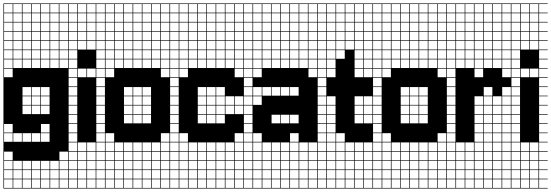

<svg xmlns="http://www.w3.org/2000/svg" viewBox="-20 -827 3201 1115"><path d="M325 -803.6V-753.6H375V-803.6ZM164.3 -700H214.3V-750H164.3ZM271.4 -700H321.4V-750H271.4ZM57.1 -700H107.1V-750H57.1ZM110.7 -700H160.7V-750H110.7ZM217.9 -700H267.9V-750H217.9ZM325 -700H375V-750H325ZM3.6 -700H53.6V-750H3.6ZM164.3 -646.4H214.3V-696.4H164.3ZM271.4 -646.4H321.4V-696.4H271.4ZM57.1 -646.4H107.1V-696.4H57.1ZM110.7 -646.4H160.7V-696.4H110.7ZM217.9 -646.4H267.9V-696.4H217.9ZM325 -646.4H375V-696.4H325ZM3.6 -646.4H53.6V-696.4H3.6ZM325 -592.9H375V-642.9H325ZM164.3 -592.9H214.3V-642.9H164.3ZM271.4 -592.9H321.4V-642.9H271.4ZM57.1 -592.9H107.1V-642.9H57.1ZM110.7 -592.9H160.7V-642.9H110.7ZM217.9 -592.9H267.9V-642.9H217.9ZM3.6 -592.9H53.6V-642.9H3.6ZM57.1 -539.3H107.1V-589.3H57.1ZM3.6 -539.3H53.6V-589.3H3.6ZM110.7 -539.3H160.7V-589.3H110.7ZM217.9 -539.3H267.9V-589.3H217.9ZM271.4 -539.3H321.4V-589.3H271.4ZM325 -539.3H375V-589.3H325ZM164.3 -539.3H214.3V-589.3H164.3ZM110.7 -485.7H160.7V-535.7H110.7ZM271.4 -485.7H321.4V-535.7H271.4ZM3.6 -485.7H53.6V-535.7H3.6ZM325 -485.7H375V-535.7H325ZM164.3 -485.7H214.3V-535.7H164.3ZM57.1 -485.7H107.1V-535.7H57.1ZM217.9 -485.7H267.9V-535.7H217.9ZM57.1 -432.1H107.1V-482.1H57.1ZM217.9 -432.1H267.9V-482.1H217.9ZM164.3 -432.1H214.3V-482.1H164.3ZM325 -432.1H375V-482.1H325ZM271.4 -432.1H321.4V-482.1H271.4ZM3.6 -432.1H53.6V-482.1H3.6ZM110.7 -432.1H160.7V-482.1H110.7ZM3.6 -378.6H53.6V-428.6H3.6ZM110.7 -271.4H160.7V-321.4H110.7ZM217.9 -271.4H267.9V-321.4H217.9ZM164.3 -271.4H214.3V-321.4H164.3ZM217.9 -217.9H267.9V-267.9H217.9ZM110.7 -217.9H160.7V-267.9H110.7ZM164.3 -217.9H214.3V-267.9H164.3ZM164.3 -164.3H214.3V-214.3H164.3ZM110.7 -164.3H160.7V-214.3H110.7ZM217.9 -164.3H267.9V-214.3H217.9ZM217.9 -57.1H267.9V-107.1H217.9ZM3.6 -57.1H53.6V-107.1H3.6ZM57.1 -3.6H107.1V-53.6H57.1ZM110.7 -3.6H160.7V-53.6H110.7ZM3.6 -3.6H53.6V-53.6H3.6ZM164.3 -3.6H214.3V-53.6H164.3ZM217.9 -3.6H267.9V-53.6H217.9ZM3.6 103.6H53.6V53.6H3.6ZM325 103.6H375V53.6H325ZM217.9 210.7H267.9V160.7H217.9ZM3.6 210.7H53.6V160.7H3.6ZM57.1 210.7H107.1V160.7H57.1ZM325 210.7H375V160.7H325ZM110.7 210.7H160.7V160.7H110.7ZM271.4 210.7H321.4V160.7H271.4ZM164.3 210.7H214.3V160.7H164.3ZM3.6 264.3H53.6V214.3H3.6ZM325 264.3H375V214.3H325ZM110.7 264.3H160.7V214.3H110.7ZM271.4 264.3H321.4V214.3H271.4ZM164.3 264.3H214.3V214.3H164.3ZM217.9 264.3H267.9V214.3H217.9ZM57.1 264.3H107.1V214.3H57.1ZM271.4 -803.6V-753.6H321.4V-803.6ZM217.9 -803.6V-753.6H267.9V-803.6ZM164.3 -803.6V-753.6H214.3V-803.6ZM110.7 -803.6V-753.6H160.7V-803.6ZM57.1 -803.6V-753.6H107.1V-803.6ZM3.6 -803.6V-753.6H53.6V-803.6ZM0 107.1V-807.1H428.6V-803.6H378.6V-753.6H428.6V-750H378.6V-700H428.6V-696.4H378.6V-646.4H428.6V-642.9H378.6V-592.9H428.6V-589.3H378.6V-539.3H428.6V-535.7H378.6V-485.7H428.6V-482.1H378.6V-432.1H428.6V-428.6H378.6V-378.6H428.6V-375H378.6V-325H428.6V-321.4H378.6V-271.4H428.6V-267.9H378.6V-217.9H428.6V-214.3H378.6V-164.3H428.6V-160.7H378.6V-110.7H428.6V-107.1H378.6V-57.1H428.6V-53.6H378.6V-3.6H428.6V0H378.6V50H428.6V53.6H378.6V103.6H428.6V107.1H378.6V157.1H428.6V160.7H378.6V210.7H428.6V214.3H378.6V264.3H428.6V267.9H0V107.1H3.6V157.1H53.6V107.1H57.1V157.1H107.1V107.1H110.7V157.1H160.7V107.1ZM214.3 157.1V107.1H164.3V157.1ZM267.9 157.1V107.1H217.9V157.1ZM321.4 157.1V107.1H271.4V157.1ZM375 157.1V107.1H325V157.1Z M485.7 -803.6V-753.6H535.7V-803.6ZM432.1 -700H482.1V-750H432.1ZM485.7 -700H535.7V-750H485.7ZM432.1 -646.4H482.1V-696.4H432.1ZM485.7 -646.4H535.7V-696.4H485.7ZM432.1 -592.9H482.1V-642.9H432.1ZM485.7 -592.9H535.7V-642.9H485.7ZM432.1 -539.3H482.1V-589.3H432.1ZM485.7 -539.3H535.7V-589.3H485.7ZM432.1 -378.6H482.1V-428.6H432.1ZM485.7 -378.6H535.7V-428.6H485.7ZM432.1 50H482.1V0H432.1ZM485.7 50H535.7V0H485.7ZM432.1 103.6H482.1V53.6H432.1ZM485.7 103.6H535.7V53.6H485.7ZM432.1 157.1H482.1V107.1H432.1ZM485.7 157.1H535.7V107.1H485.7ZM432.1 210.7H482.1V160.7H432.1ZM485.7 210.7H535.7V160.7H485.7ZM432.1 264.3H482.1V214.3H432.1ZM485.7 264.3H535.7V214.3H485.7ZM432.1 -803.6V-753.6H482.1V-803.6ZM589.3 -803.6H539.3V-753.6H589.3V-750H539.3V-700H589.3V-696.4H539.3V-646.4H589.3V-642.9H539.3V-592.9H589.3V-589.3H539.3V-539.3H589.3V-535.7H539.3V-485.7H589.3V-482.1H539.3V-432.1H589.3V-428.6H539.3V-378.6H589.3V-375H539.3V-325H589.3V-321.4H539.3V-271.4H589.3V-267.9H539.3V-217.9H589.3V-214.3H539.3V-164.3H589.3V-160.7H539.3V-110.7H589.3V-107.1H539.3V-57.1H589.3V-53.6H539.3V-3.6H589.3V0H539.3V50H589.3V53.6H539.3V103.6H589.3V107.1H539.3V157.1H589.3V160.7H539.3V210.7H589.3V214.3H539.3V264.3H589.3V267.9H428.6V-807.1H589.3Z M914.3 -803.6V-753.6H964.3V-803.6ZM700 -700H750V-750H700ZM646.4 -700H696.4V-750H646.4ZM914.3 -700H964.3V-750H914.3ZM753.6 -700H803.6V-750H753.6ZM860.7 -700H910.7V-750H860.7ZM807.1 -700H857.1V-750H807.1ZM592.9 -700H642.9V-750H592.9ZM700 -646.4H750V-696.4H700ZM646.4 -646.4H696.4V-696.4H646.4ZM914.3 -646.4H964.3V-696.4H914.3ZM753.6 -646.4H803.6V-696.4H753.6ZM860.7 -646.4H910.7V-696.4H860.7ZM807.1 -646.4H857.1V-696.4H807.1ZM592.9 -646.4H642.9V-696.4H592.9ZM700 -592.9H750V-642.9H700ZM914.3 -592.9H964.3V-642.9H914.3ZM646.4 -592.9H696.4V-642.9H646.4ZM753.6 -592.9H803.6V-642.9H753.6ZM860.7 -592.9H910.7V-642.9H860.7ZM807.1 -592.9H857.1V-642.9H807.1ZM592.9 -592.9H642.9V-642.9H592.9ZM592.9 -539.3H642.9V-589.3H592.9ZM700 -539.3H750V-589.3H700ZM914.3 -539.3H964.3V-589.3H914.3ZM860.7 -539.3H910.7V-589.3H860.7ZM807.1 -539.3H857.1V-589.3H807.1ZM646.4 -539.3H696.4V-589.3H646.4ZM753.6 -539.3H803.6V-589.3H753.6ZM592.9 -485.7H642.9V-535.7H592.9ZM700 -485.7H750V-535.7H700ZM753.6 -485.7H803.6V-535.7H753.6ZM860.7 -485.7H910.7V-535.7H860.7ZM807.1 -485.7H857.1V-535.7H807.1ZM646.4 -485.7H696.4V-535.7H646.4ZM914.3 -485.7H964.3V-535.7H914.3ZM914.3 -432.1H964.3V-482.1H914.3ZM646.4 -432.1H696.4V-482.1H646.4ZM807.1 -432.1H857.1V-482.1H807.1ZM860.7 -432.1H910.7V-482.1H860.7ZM753.6 -432.1H803.6V-482.1H753.6ZM592.9 -432.1H642.9V-482.1H592.9ZM700 -432.1H750V-482.1H700ZM914.3 -378.6H964.3V-428.6H914.3ZM592.9 -378.6H642.9V-428.6H592.9ZM700 -271.4H750V-321.4H700ZM807.1 -271.4H857.1V-321.4H807.1ZM753.6 -271.4H803.6V-321.4H753.6ZM700 -217.9H750V-267.9H700ZM807.1 -217.9H857.1V-267.9H807.1ZM753.6 -217.9H803.6V-267.9H753.6ZM753.6 -164.3H803.6V-214.3H753.6ZM807.1 -164.3H857.1V-214.3H807.1ZM700 -164.3H750V-214.3H700ZM753.6 -110.7H803.6V-160.7H753.6ZM807.1 -110.7H857.1V-160.7H807.1ZM700 -110.7H750V-160.7H700ZM592.9 -3.6H642.9V-53.6H592.9ZM914.3 -3.6H964.3V-53.6H914.3ZM592.9 50H642.9V0H592.9ZM700 50H750V0H700ZM753.6 50H803.6V0H753.6ZM914.3 50H964.3V0H914.3ZM860.7 50H910.7V0H860.7ZM646.4 50H696.4V0H646.4ZM807.1 50H857.1V0H807.1ZM860.7 103.6H910.7V53.6H860.7ZM700 103.6H750V53.6H700ZM646.4 103.6H696.4V53.6H646.4ZM914.3 103.6H964.3V53.6H914.3ZM753.6 103.6H803.6V53.6H753.6ZM592.9 103.6H642.9V53.6H592.9ZM807.1 103.6H857.1V53.6H807.1ZM807.1 210.7H857.1V160.7H807.1ZM860.7 210.7H910.7V160.7H860.7ZM700 210.7H750V160.7H700ZM646.4 210.7H696.4V160.7H646.4ZM914.3 210.7H964.3V160.7H914.3ZM753.6 210.7H803.6V160.7H753.6ZM592.9 210.7H642.9V160.7H592.9ZM646.4 264.3H696.4V214.3H646.4ZM807.1 264.3H857.1V214.3H807.1ZM860.7 264.3H910.7V214.3H860.7ZM700 264.3H750V214.3H700ZM753.6 264.3H803.6V214.3H753.6ZM592.9 264.3H642.9V214.3H592.9ZM914.3 264.3H964.3V214.3H914.3ZM860.7 -803.6V-753.6H910.7V-803.6ZM807.1 -803.6V-753.6H857.1V-803.6ZM753.6 -803.6V-753.6H803.6V-803.6ZM700 -803.6V-753.6H750V-803.6ZM646.4 -803.6V-753.6H696.4V-803.6ZM592.9 -803.6V-753.6H642.9V-803.6ZM589.3 267.9V-807.1H1017.9V-803.6H967.9V-753.6H1017.9V-750H967.9V-700H1017.9V-696.4H967.9V-646.4H1017.9V-642.9H967.9V-592.9H1017.9V-589.3H967.9V-539.3H1017.9V-535.7H967.9V-485.7H1017.9V-482.1H967.9V-432.1H1017.9V-428.6H967.9V-378.6H1017.9V-375H967.9V-325H1017.9V-321.4H967.9V-271.4H1017.9V-267.9H967.9V-217.9H1017.9V-214.3H967.9V-164.3H1017.9V-160.7H967.9V-110.7H1017.9V-107.1H967.9V-57.1H1017.9V-53.6H967.9V-3.6H1017.9V0H967.9V50H1017.9V53.6H967.9V103.6H1017.9V107.1H967.9V157.1H1017.9V160.7H967.9V210.7H1017.9V214.3H967.9V264.3H1017.9V267.9ZM642.9 157.1V107.1H592.9V157.1ZM696.4 157.1V107.1H646.4V157.1ZM750 157.1V107.1H700V157.1ZM803.6 157.1V107.1H753.6V157.1ZM857.1 157.1V107.1H807.1V157.1ZM910.7 157.1V107.1H860.7V157.1ZM964.3 157.1V107.1H914.3V157.1Z M1342.9 -803.6V-753.6H1392.9V-803.6ZM1021.4 -700H1071.4V-750H1021.4ZM1342.9 -700H1392.9V-750H1342.9ZM1289.3 -700H1339.3V-750H1289.3ZM1235.7 -700H1285.7V-750H1235.7ZM1182.1 -700H1232.1V-750H1182.1ZM1075 -700H1125V-750H1075ZM1128.6 -700H1178.6V-750H1128.6ZM1021.4 -646.4H1071.4V-696.4H1021.4ZM1075 -646.4H1125V-696.4H1075ZM1342.9 -646.4H1392.9V-696.4H1342.9ZM1289.3 -646.4H1339.3V-696.4H1289.3ZM1235.7 -646.4H1285.7V-696.4H1235.7ZM1128.6 -646.4H1178.6V-696.4H1128.6ZM1182.1 -646.4H1232.1V-696.4H1182.1ZM1021.4 -592.9H1071.4V-642.9H1021.4ZM1075 -592.9H1125V-642.9H1075ZM1342.9 -592.9H1392.9V-642.9H1342.9ZM1128.6 -592.9H1178.6V-642.9H1128.6ZM1289.3 -592.9H1339.3V-642.9H1289.3ZM1235.7 -592.9H1285.7V-642.9H1235.7ZM1182.1 -592.9H1232.1V-642.9H1182.1ZM1235.7 -539.3H1285.7V-589.3H1235.7ZM1289.3 -539.3H1339.3V-589.3H1289.3ZM1182.1 -539.3H1232.1V-589.3H1182.1ZM1342.9 -539.3H1392.9V-589.3H1342.9ZM1021.4 -539.3H1071.4V-589.3H1021.4ZM1128.6 -539.3H1178.6V-589.3H1128.6ZM1075 -539.3H1125V-589.3H1075ZM1289.3 -485.7H1339.3V-535.7H1289.3ZM1342.9 -485.7H1392.9V-535.7H1342.9ZM1235.7 -485.7H1285.7V-535.7H1235.7ZM1021.4 -485.7H1071.4V-535.7H1021.4ZM1182.1 -485.7H1232.1V-535.7H1182.1ZM1075 -485.7H1125V-535.7H1075ZM1128.6 -485.7H1178.6V-535.7H1128.6ZM1342.9 -432.1H1392.9V-482.1H1342.9ZM1021.4 -432.1H1071.4V-482.1H1021.4ZM1289.3 -432.1H1339.3V-482.1H1289.3ZM1075 -432.1H1125V-482.1H1075ZM1235.7 -432.1H1285.7V-482.1H1235.7ZM1128.6 -432.1H1178.6V-482.1H1128.6ZM1182.1 -432.1H1232.1V-482.1H1182.1ZM1342.9 -378.6H1392.9V-428.6H1342.9ZM1021.4 -378.6H1071.4V-428.6H1021.4ZM1182.1 -271.4H1232.1V-321.4H1182.1ZM1235.7 -271.4H1285.7V-321.4H1235.7ZM1128.6 -271.4H1178.6V-321.4H1128.6ZM1235.7 -217.9H1285.7V-267.9H1235.7ZM1289.3 -217.9H1339.3V-267.9H1289.3ZM1128.6 -217.9H1178.6V-267.9H1128.6ZM1342.9 -217.9H1392.9V-267.9H1342.9ZM1182.1 -217.9H1232.1V-267.9H1182.1ZM1289.3 -164.3H1339.3V-214.3H1289.3ZM1342.9 -164.3H1392.9V-214.3H1342.9ZM1128.6 -164.3H1178.6V-214.3H1128.6ZM1182.1 -164.3H1232.1V-214.3H1182.1ZM1235.7 -164.3H1285.7V-214.3H1235.7ZM1235.7 -110.7H1285.7V-160.7H1235.7ZM1128.6 -110.7H1178.6V-160.7H1128.6ZM1182.1 -110.7H1232.1V-160.7H1182.1ZM1021.4 -3.6H1071.4V-53.6H1021.4ZM1342.9 -3.6H1392.9V-53.6H1342.9ZM1128.6 50H1178.6V0H1128.6ZM1289.3 50H1339.3V0H1289.3ZM1075 50H1125V0H1075ZM1182.1 50H1232.1V0H1182.1ZM1342.9 50H1392.9V0H1342.9ZM1021.4 50H1071.4V0H1021.4ZM1235.7 50H1285.7V0H1235.7ZM1342.9 103.6H1392.9V53.6H1342.9ZM1075 103.6H1125V53.6H1075ZM1128.6 103.6H1178.6V53.6H1128.6ZM1182.1 103.6H1232.1V53.6H1182.1ZM1235.7 103.6H1285.7V53.6H1235.7ZM1021.4 103.6H1071.4V53.6H1021.4ZM1289.3 103.6H1339.3V53.6H1289.3ZM1075 157.1H1125V107.1H1075ZM1128.6 157.1H1178.6V107.1H1128.6ZM1182.1 157.1H1232.1V107.1H1182.1ZM1235.7 157.1H1285.7V107.1H1235.7ZM1289.3 157.1H1339.3V107.1H1289.3ZM1021.4 157.1H1071.4V107.1H1021.4ZM1342.9 157.1H1392.9V107.1H1342.9ZM1075 210.7H1125V160.7H1075ZM1128.6 210.7H1178.6V160.7H1128.6ZM1182.1 210.7H1232.1V160.7H1182.1ZM1289.3 210.7H1339.3V160.7H1289.3ZM1021.4 210.7H1071.4V160.7H1021.4ZM1342.9 210.7H1392.9V160.7H1342.9ZM1235.7 210.7H1285.7V160.7H1235.7ZM1075 264.3H1125V214.3H1075ZM1128.6 264.3H1178.6V214.3H1128.6ZM1182.1 264.3H1232.1V214.3H1182.1ZM1235.7 264.3H1285.7V214.3H1235.7ZM1289.3 264.3H1339.3V214.3H1289.3ZM1342.9 264.3H1392.9V214.3H1342.9ZM1021.4 264.3H1071.4V214.3H1021.4ZM1289.3 -803.6V-753.6H1339.3V-803.6ZM1235.7 -803.6V-753.6H1285.7V-803.6ZM1182.1 -803.6V-753.6H1232.1V-803.6ZM1128.6 -803.6V-753.6H1178.6V-803.6ZM1075 -803.6V-753.6H1125V-803.6ZM1021.4 -803.6V-753.6H1071.4V-803.6ZM1446.4 -803.6H1396.4V-753.6H1446.4V-750H1396.4V-700H1446.4V-696.4H1396.4V-646.4H1446.4V-642.9H1396.4V-592.9H1446.4V-589.3H1396.4V-539.3H1446.4V-535.7H1396.4V-485.7H1446.4V-482.1H1396.4V-432.1H1446.4V-428.6H1396.4V-378.6H1446.4V-375H1396.4V-325H1446.4V-321.4H1396.4V-271.4H1446.4V-267.9H1396.4V-217.9H1446.4V-214.3H1396.4V-164.3H1446.4V-160.7H1396.4V-110.7H1446.4V-107.1H1396.4V-57.1H1446.4V-53.6H1396.4V-3.6H1446.4V0H1396.4V50H1446.4V53.6H1396.4V103.6H1446.4V107.1H1396.4V157.1H1446.4V160.7H1396.4V210.7H1446.4V214.3H1396.4V264.3H1446.4V267.9H1017.9V-807.1H1446.4Z M1771.4 -803.6V-753.6H1821.4V-803.6ZM1771.4 -700H1821.4V-750H1771.4ZM1717.9 -700H1767.9V-750H1717.9ZM1664.3 -700H1714.3V-750H1664.3ZM1610.7 -700H1660.7V-750H1610.7ZM1557.1 -700H1607.1V-750H1557.1ZM1503.6 -700H1553.6V-750H1503.6ZM1450 -700H1500V-750H1450ZM1771.4 -646.4H1821.4V-696.4H1771.4ZM1717.9 -646.4H1767.9V-696.4H1717.9ZM1664.3 -646.4H1714.3V-696.4H1664.3ZM1610.7 -646.4H1660.7V-696.4H1610.7ZM1557.1 -646.4H1607.1V-696.4H1557.1ZM1503.6 -646.4H1553.6V-696.4H1503.6ZM1450 -646.4H1500V-696.4H1450ZM1450 -592.9H1500V-642.9H1450ZM1771.4 -592.9H1821.4V-642.9H1771.4ZM1717.9 -592.9H1767.9V-642.9H1717.9ZM1664.3 -592.9H1714.3V-642.9H1664.3ZM1610.7 -592.9H1660.7V-642.9H1610.7ZM1557.1 -592.9H1607.1V-642.9H1557.1ZM1503.6 -592.9H1553.6V-642.9H1503.6ZM1610.7 -539.3H1660.7V-589.3H1610.7ZM1450 -539.3H1500V-589.3H1450ZM1771.4 -539.3H1821.4V-589.3H1771.4ZM1717.9 -539.3H1767.9V-589.3H1717.9ZM1664.3 -539.3H1714.3V-589.3H1664.3ZM1503.6 -539.3H1553.6V-589.3H1503.6ZM1557.1 -539.3H1607.1V-589.3H1557.1ZM1450 -485.7H1500V-535.7H1450ZM1503.6 -485.7H1553.6V-535.7H1503.6ZM1771.4 -485.7H1821.4V-535.7H1771.4ZM1717.9 -485.7H1767.9V-535.7H1717.9ZM1664.3 -485.7H1714.3V-535.7H1664.3ZM1610.7 -485.7H1660.7V-535.7H1610.7ZM1557.1 -485.7H1607.1V-535.7H1557.1ZM1450 -432.1H1500V-482.1H1450ZM1503.6 -432.1H1553.6V-482.1H1503.6ZM1771.4 -432.1H1821.4V-482.1H1771.4ZM1557.1 -432.1H1607.1V-482.1H1557.1ZM1717.9 -432.1H1767.9V-482.1H1717.9ZM1664.3 -432.1H1714.3V-482.1H1664.3ZM1610.7 -432.1H1660.7V-482.1H1610.7ZM1771.4 -378.6H1821.4V-428.6H1771.4ZM1450 -378.6H1500V-428.6H1450ZM1503.6 -271.4H1553.6V-321.4H1503.6ZM1664.3 -271.4H1714.3V-321.4H1664.3ZM1610.7 -271.4H1660.7V-321.4H1610.7ZM1450 -271.4H1500V-321.4H1450ZM1557.1 -271.4H1607.1V-321.4H1557.1ZM1450 -217.9H1500V-267.9H1450ZM1557.1 -110.7H1607.1V-160.7H1557.1ZM1664.3 -110.7H1714.3V-160.7H1664.3ZM1610.7 -110.7H1660.7V-160.7H1610.7ZM1664.3 -3.6H1714.3V-53.6H1664.3ZM1450 -3.6H1500V-53.6H1450ZM1450 50H1500V0H1450ZM1771.4 50H1821.4V0H1771.4ZM1610.7 50H1660.7V0H1610.7ZM1664.3 50H1714.3V0H1664.3ZM1503.6 50H1553.6V0H1503.6ZM1717.9 50H1767.9V0H1717.9ZM1557.1 50H1607.1V0H1557.1ZM1610.7 103.6H1660.7V53.6H1610.7ZM1717.9 103.6H1767.9V53.6H1717.9ZM1557.1 103.6H1607.1V53.6H1557.1ZM1503.6 103.6H1553.6V53.6H1503.6ZM1664.3 103.6H1714.3V53.6H1664.3ZM1771.4 103.6H1821.4V53.6H1771.4ZM1450 103.6H1500V53.6H1450ZM1717.9 157.1H1767.9V107.1H1717.9ZM1503.6 157.1H1553.6V107.1H1503.6ZM1771.4 157.1H1821.4V107.1H1771.4ZM1557.1 157.1H1607.1V107.1H1557.1ZM1664.3 157.1H1714.3V107.1H1664.3ZM1610.7 157.1H1660.7V107.1H1610.7ZM1450 157.1H1500V107.1H1450ZM1717.9 210.7H1767.9V160.7H1717.9ZM1771.4 210.7H1821.4V160.7H1771.4ZM1450 210.7H1500V160.7H1450ZM1664.3 210.7H1714.3V160.7H1664.3ZM1610.7 210.7H1660.7V160.7H1610.7ZM1503.6 210.7H1553.6V160.7H1503.6ZM1557.1 210.7H1607.1V160.7H1557.1ZM1771.4 264.3H1821.4V214.3H1771.4ZM1717.9 264.3H1767.9V214.3H1717.9ZM1557.1 264.3H1607.1V214.3H1557.1ZM1450 264.3H1500V214.3H1450ZM1503.6 264.3H1553.6V214.3H1503.6ZM1664.3 264.3H1714.3V214.3H1664.3ZM1610.7 264.3H1660.7V214.3H1610.7ZM1717.9 -803.6V-753.6H1767.9V-803.6ZM1664.3 -803.6V-753.6H1714.3V-803.6ZM1610.7 -803.6V-753.6H1660.7V-803.6ZM1557.1 -803.6V-753.6H1607.1V-803.6ZM1503.6 -803.6V-753.6H1553.6V-803.6ZM1450 -803.6V-753.6H1500V-803.6ZM1875 -803.6H1825V-753.6H1875V-750H1825V-700H1875V-696.4H1825V-646.4H1875V-642.9H1825V-592.9H1875V-589.3H1825V-539.3H1875V-535.7H1825V-485.7H1875V-482.1H1825V-432.1H1875V-428.6H1825V-378.6H1875V-375H1825V-325H1875V-321.4H1825V-271.4H1875V-267.9H1825V-217.9H1875V-214.3H1825V-164.3H1875V-160.7H1825V-110.7H1875V-107.1H1825V-57.1H1875V-53.6H1825V-3.6H1875V0H1825V50H1875V53.6H1825V103.6H1875V107.1H1825V157.1H1875V160.7H1825V210.7H1875V214.3H1825V264.3H1875V267.9H1446.4V-807.1H1875Z M2092.9 -803.6V-753.6H2142.9V-803.6ZM2092.9 -700H2142.9V-750H2092.9ZM2039.3 -700H2089.3V-750H2039.3ZM1985.7 -700H2035.7V-750H1985.7ZM1932.1 -700H1982.1V-750H1932.1ZM1878.6 -700H1928.6V-750H1878.6ZM2092.9 -646.4H2142.9V-696.4H2092.9ZM2039.3 -646.4H2089.3V-696.4H2039.3ZM1985.7 -646.4H2035.7V-696.4H1985.7ZM1932.1 -646.4H1982.1V-696.4H1932.1ZM1878.6 -646.4H1928.6V-696.4H1878.6ZM2092.9 -592.9H2142.9V-642.9H2092.9ZM2039.3 -592.9H2089.3V-642.9H2039.3ZM1985.7 -592.9H2035.7V-642.9H1985.7ZM1932.1 -592.9H1982.1V-642.9H1932.1ZM1878.6 -592.9H1928.6V-642.9H1878.6ZM2092.9 -539.3H2142.9V-589.3H2092.9ZM2039.3 -539.3H2089.3V-589.3H2039.3ZM1985.7 -539.3H2035.7V-589.3H1985.7ZM1932.1 -539.3H1982.1V-589.3H1932.1ZM1878.6 -539.3H1928.6V-589.3H1878.6ZM2039.3 -485.7H2089.3V-535.7H2039.3ZM2092.9 -485.7H2142.9V-535.7H2092.9ZM1932.1 -485.7H1982.1V-535.7H1932.1ZM1878.6 -485.7H1928.6V-535.7H1878.6ZM2092.9 -432.1H2142.9V-482.1H2092.9ZM2039.3 -432.1H2089.3V-482.1H2039.3ZM1878.6 -432.1H1928.6V-482.1H1878.6ZM2092.9 -378.6H2142.9V-428.6H2092.9ZM2039.3 -378.6H2089.3V-428.6H2039.3ZM1878.6 -378.6H1928.6V-428.6H1878.6ZM2039.3 -217.9H2089.3V-267.9H2039.3ZM2092.9 -217.9H2142.9V-267.9H2092.9ZM1878.6 -217.9H1928.6V-267.9H1878.6ZM2039.3 -164.3H2089.3V-214.3H2039.3ZM1878.6 -164.3H1928.6V-214.3H1878.6ZM2092.9 -164.3H2142.9V-214.3H2092.9ZM1878.6 -110.7H1928.6V-160.7H1878.6ZM2039.3 -110.7H2089.3V-160.7H2039.3ZM2092.9 -110.7H2142.9V-160.7H2092.9ZM1878.6 -57.1H1928.6V-107.1H1878.6ZM1932.1 -3.6H1982.1V-53.6H1932.1ZM1878.6 -3.6H1928.6V-53.6H1878.6ZM2039.3 50H2089.3V0H2039.3ZM1932.1 50H1982.1V0H1932.1ZM2092.9 50H2142.9V0H2092.9ZM1878.6 50H1928.6V0H1878.6ZM1985.7 50H2035.7V0H1985.7ZM2039.3 103.6H2089.3V53.6H2039.3ZM1878.6 103.6H1928.6V53.6H1878.6ZM1985.7 103.6H2035.7V53.6H1985.7ZM2092.9 103.6H2142.9V53.6H2092.9ZM1932.1 103.6H1982.1V53.6H1932.1ZM1878.6 157.1H1928.6V107.1H1878.6ZM2092.9 157.1H2142.9V107.1H2092.9ZM1932.1 157.1H1982.1V107.1H1932.1ZM2039.3 157.1H2089.3V107.1H2039.3ZM1985.7 157.1H2035.7V107.1H1985.7ZM1878.6 210.7H1928.6V160.7H1878.6ZM1932.1 210.7H1982.1V160.7H1932.1ZM2092.9 210.7H2142.9V160.7H2092.9ZM2039.3 210.7H2089.3V160.7H2039.3ZM1985.7 210.7H2035.7V160.7H1985.7ZM1878.6 264.3H1928.6V214.3H1878.6ZM1932.1 264.3H1982.1V214.3H1932.1ZM2039.3 264.3H2089.3V214.3H2039.3ZM2092.9 264.3H2142.9V214.3H2092.9ZM1985.7 264.3H2035.7V214.3H1985.7ZM2039.3 -803.6V-753.6H2089.3V-803.6ZM1985.7 -803.6V-753.6H2035.7V-803.6ZM1932.1 -803.6V-753.6H1982.1V-803.6ZM1878.6 -803.6V-753.6H1928.6V-803.6ZM2196.4 -803.6H2146.4V-753.6H2196.4V-750H2146.4V-700H2196.4V-696.4H2146.4V-646.4H2196.4V-642.9H2146.4V-592.9H2196.4V-589.3H2146.4V-539.3H2196.4V-535.7H2146.4V-485.7H2196.4V-482.1H2146.4V-432.1H2196.4V-428.6H2146.4V-378.6H2196.4V-375H2146.4V-325H2196.4V-321.4H2146.4V-271.4H2196.4V-267.9H2146.4V-217.9H2196.4V-214.3H2146.4V-164.3H2196.4V-160.7H2146.4V-110.7H2196.4V-107.1H2146.4V-57.1H2196.4V-53.6H2146.4V-3.6H2196.4V0H2146.4V50H2196.4V53.6H2146.4V103.6H2196.4V107.1H2146.4V157.1H2196.4V160.7H2146.4V210.7H2196.4V214.3H2146.4V264.3H2196.4V267.9H1875V-807.1H2196.4Z M2521.4 -803.6V-753.6H2571.4V-803.6ZM2307.1 -700H2357.1V-750H2307.1ZM2253.6 -700H2303.6V-750H2253.6ZM2521.4 -700H2571.4V-750H2521.4ZM2360.7 -700H2410.7V-750H2360.7ZM2467.9 -700H2517.9V-750H2467.9ZM2414.3 -700H2464.3V-750H2414.3ZM2200 -700H2250V-750H2200ZM2307.1 -646.4H2357.1V-696.4H2307.1ZM2253.6 -646.4H2303.6V-696.4H2253.6ZM2521.4 -646.4H2571.4V-696.4H2521.4ZM2360.7 -646.4H2410.7V-696.4H2360.7ZM2467.9 -646.4H2517.9V-696.4H2467.9ZM2414.3 -646.4H2464.3V-696.4H2414.3ZM2200 -646.4H2250V-696.4H2200ZM2307.1 -592.9H2357.1V-642.9H2307.1ZM2521.4 -592.9H2571.4V-642.9H2521.4ZM2253.6 -592.9H2303.6V-642.9H2253.6ZM2360.7 -592.9H2410.7V-642.9H2360.7ZM2467.9 -592.9H2517.9V-642.9H2467.9ZM2414.3 -592.9H2464.3V-642.9H2414.3ZM2200 -592.9H2250V-642.9H2200ZM2200 -539.3H2250V-589.3H2200ZM2307.1 -539.3H2357.1V-589.3H2307.1ZM2521.4 -539.3H2571.4V-589.3H2521.4ZM2467.9 -539.3H2517.9V-589.3H2467.9ZM2414.3 -539.3H2464.3V-589.3H2414.3ZM2253.6 -539.3H2303.6V-589.3H2253.6ZM2360.7 -539.3H2410.7V-589.3H2360.7ZM2200 -485.7H2250V-535.7H2200ZM2307.1 -485.7H2357.1V-535.7H2307.1ZM2360.7 -485.7H2410.7V-535.7H2360.7ZM2467.9 -485.7H2517.9V-535.7H2467.9ZM2414.3 -485.7H2464.3V-535.7H2414.3ZM2253.6 -485.7H2303.6V-535.7H2253.6ZM2521.4 -485.7H2571.4V-535.7H2521.4ZM2521.4 -432.1H2571.4V-482.1H2521.4ZM2253.6 -432.1H2303.6V-482.1H2253.6ZM2414.3 -432.1H2464.3V-482.1H2414.3ZM2467.9 -432.1H2517.9V-482.1H2467.9ZM2360.7 -432.1H2410.7V-482.1H2360.7ZM2200 -432.1H2250V-482.1H2200ZM2307.1 -432.1H2357.1V-482.1H2307.1ZM2521.4 -378.6H2571.4V-428.6H2521.4ZM2200 -378.6H2250V-428.6H2200ZM2307.1 -271.4H2357.1V-321.4H2307.1ZM2414.3 -271.4H2464.3V-321.4H2414.3ZM2360.7 -271.4H2410.7V-321.4H2360.7ZM2307.1 -217.9H2357.1V-267.9H2307.1ZM2414.3 -217.9H2464.3V-267.9H2414.3ZM2360.7 -217.9H2410.7V-267.9H2360.7ZM2360.7 -164.3H2410.7V-214.3H2360.7ZM2414.3 -164.3H2464.3V-214.3H2414.3ZM2307.1 -164.3H2357.1V-214.3H2307.1ZM2360.7 -110.7H2410.7V-160.7H2360.7ZM2414.3 -110.7H2464.3V-160.7H2414.3ZM2307.1 -110.7H2357.1V-160.7H2307.1ZM2200 -3.6H2250V-53.6H2200ZM2521.4 -3.6H2571.4V-53.6H2521.4ZM2200 50H2250V0H2200ZM2307.1 50H2357.1V0H2307.1ZM2360.7 50H2410.7V0H2360.7ZM2521.4 50H2571.4V0H2521.4ZM2467.9 50H2517.9V0H2467.9ZM2253.6 50H2303.6V0H2253.6ZM2414.3 50H2464.3V0H2414.3ZM2467.9 103.6H2517.9V53.6H2467.9ZM2307.1 103.6H2357.1V53.6H2307.1ZM2253.6 103.6H2303.6V53.6H2253.6ZM2521.4 103.6H2571.4V53.6H2521.4ZM2360.7 103.6H2410.7V53.6H2360.7ZM2200 103.6H2250V53.6H2200ZM2414.3 103.6H2464.3V53.6H2414.3ZM2414.3 210.7H2464.3V160.7H2414.3ZM2467.9 210.7H2517.9V160.7H2467.9ZM2307.1 210.7H2357.1V160.7H2307.1ZM2253.6 210.7H2303.6V160.7H2253.6ZM2521.4 210.7H2571.4V160.7H2521.4ZM2360.7 210.7H2410.7V160.7H2360.7ZM2200 210.7H2250V160.7H2200ZM2253.6 264.3H2303.6V214.3H2253.6ZM2414.3 264.3H2464.3V214.3H2414.3ZM2467.9 264.3H2517.9V214.3H2467.9ZM2307.1 264.3H2357.1V214.3H2307.1ZM2360.7 264.3H2410.7V214.3H2360.7ZM2200 264.3H2250V214.3H2200ZM2521.4 264.3H2571.4V214.3H2521.4ZM2467.9 -803.6V-753.6H2517.9V-803.6ZM2414.3 -803.6V-753.6H2464.3V-803.6ZM2360.7 -803.6V-753.6H2410.7V-803.6ZM2307.1 -803.6V-753.6H2357.1V-803.6ZM2253.6 -803.6V-753.6H2303.6V-803.6ZM2200 -803.6V-753.6H2250V-803.6ZM2196.4 267.9V-807.1H2625V-803.6H2575V-753.6H2625V-750H2575V-700H2625V-696.4H2575V-646.4H2625V-642.9H2575V-592.9H2625V-589.3H2575V-539.3H2625V-535.7H2575V-485.7H2625V-482.1H2575V-432.1H2625V-428.6H2575V-378.6H2625V-375H2575V-325H2625V-321.4H2575V-271.4H2625V-267.9H2575V-217.9H2625V-214.3H2575V-164.3H2625V-160.7H2575V-110.7H2625V-107.1H2575V-57.1H2625V-53.6H2575V-3.6H2625V0H2575V50H2625V53.6H2575V103.6H2625V107.1H2575V157.1H2625V160.7H2575V210.7H2625V214.3H2575V264.3H2625V267.9ZM2250 157.1V107.1H2200V157.1ZM2303.6 157.1V107.1H2253.6V157.1ZM2357.1 157.1V107.1H2307.1V157.1ZM2410.7 157.1V107.1H2360.7V157.1ZM2464.3 157.1V107.1H2414.3V157.1ZM2517.9 157.1V107.1H2467.9V157.1ZM2571.4 157.1V107.1H2521.4V157.1Z M2896.4 -803.6V-753.6H2946.4V-803.6ZM2628.6 -700H2678.6V-750H2628.6ZM2682.1 -700H2732.1V-750H2682.1ZM2896.4 -700H2946.4V-750H2896.4ZM2842.9 -700H2892.9V-750H2842.9ZM2789.3 -700H2839.3V-750H2789.3ZM2735.7 -700H2785.7V-750H2735.7ZM2628.6 -646.4H2678.6V-696.4H2628.6ZM2682.1 -646.4H2732.1V-696.4H2682.1ZM2896.4 -646.4H2946.4V-696.4H2896.4ZM2735.7 -646.4H2785.7V-696.4H2735.7ZM2842.9 -646.4H2892.9V-696.4H2842.9ZM2789.3 -646.4H2839.3V-696.4H2789.3ZM2842.9 -592.9H2892.9V-642.9H2842.9ZM2789.3 -592.9H2839.3V-642.9H2789.3ZM2896.4 -592.9H2946.4V-642.9H2896.4ZM2628.6 -592.9H2678.6V-642.9H2628.6ZM2735.7 -592.9H2785.7V-642.9H2735.7ZM2682.1 -592.9H2732.1V-642.9H2682.1ZM2896.4 -539.3H2946.4V-589.3H2896.4ZM2842.9 -539.3H2892.9V-589.3H2842.9ZM2682.1 -539.3H2732.1V-589.3H2682.1ZM2789.3 -539.3H2839.3V-589.3H2789.3ZM2628.6 -539.3H2678.6V-589.3H2628.6ZM2735.7 -539.3H2785.7V-589.3H2735.7ZM2896.4 -485.7H2946.4V-535.7H2896.4ZM2842.9 -485.7H2892.9V-535.7H2842.9ZM2682.1 -485.7H2732.1V-535.7H2682.1ZM2735.7 -485.7H2785.7V-535.7H2735.7ZM2628.6 -485.7H2678.6V-535.7H2628.6ZM2789.3 -485.7H2839.3V-535.7H2789.3ZM2842.9 -432.1H2892.9V-482.1H2842.9ZM2789.3 -432.1H2839.3V-482.1H2789.3ZM2896.4 -432.1H2946.4V-482.1H2896.4ZM2735.7 -432.1H2785.7V-482.1H2735.7ZM2682.1 -432.1H2732.1V-482.1H2682.1ZM2628.6 -432.1H2678.6V-482.1H2628.6ZM2896.4 -378.6H2946.4V-428.6H2896.4ZM2735.7 -378.6H2785.7V-428.6H2735.7ZM2789.3 -271.4H2839.3V-321.4H2789.3ZM2896.4 -271.4H2946.4V-321.4H2896.4ZM2735.7 -217.9H2785.7V-267.9H2735.7ZM2896.4 -217.9H2946.4V-267.9H2896.4ZM2842.9 -217.9H2892.9V-267.9H2842.9ZM2789.3 -217.9H2839.3V-267.9H2789.3ZM2896.4 -164.3H2946.4V-214.3H2896.4ZM2789.3 -164.3H2839.3V-214.3H2789.3ZM2842.9 -164.3H2892.9V-214.3H2842.9ZM2735.7 -164.3H2785.7V-214.3H2735.7ZM2789.3 -110.7H2839.3V-160.7H2789.3ZM2735.7 -110.7H2785.7V-160.7H2735.7ZM2896.4 -110.7H2946.4V-160.7H2896.4ZM2842.9 -110.7H2892.9V-160.7H2842.9ZM2842.9 -57.1H2892.9V-107.1H2842.9ZM2789.3 -57.1H2839.3V-107.1H2789.3ZM2896.4 -57.1H2946.4V-107.1H2896.4ZM2735.7 -57.1H2785.7V-107.1H2735.7ZM2842.9 -3.6H2892.9V-53.6H2842.9ZM2896.4 -3.6H2946.4V-53.6H2896.4ZM2789.3 -3.6H2839.3V-53.6H2789.3ZM2735.7 -3.6H2785.7V-53.6H2735.7ZM2789.3 50H2839.3V0H2789.3ZM2682.1 50H2732.1V0H2682.1ZM2628.6 50H2678.6V0H2628.6ZM2735.7 50H2785.7V0H2735.7ZM2842.9 50H2892.9V0H2842.9ZM2896.4 50H2946.4V0H2896.4ZM2682.1 103.6H2732.1V53.6H2682.1ZM2735.7 103.6H2785.7V53.6H2735.7ZM2789.3 103.6H2839.3V53.6H2789.3ZM2842.9 103.6H2892.9V53.6H2842.9ZM2628.6 103.6H2678.6V53.6H2628.6ZM2896.4 103.6H2946.4V53.6H2896.4ZM2682.1 157.1H2732.1V107.1H2682.1ZM2735.7 157.1H2785.7V107.1H2735.7ZM2789.3 157.1H2839.3V107.1H2789.3ZM2842.9 157.1H2892.9V107.1H2842.9ZM2628.6 157.1H2678.6V107.1H2628.6ZM2896.4 157.1H2946.4V107.1H2896.4ZM2682.1 210.7H2732.1V160.7H2682.1ZM2735.7 210.7H2785.7V160.7H2735.7ZM2789.3 210.7H2839.3V160.7H2789.3ZM2842.9 210.7H2892.9V160.7H2842.9ZM2896.4 210.7H2946.4V160.7H2896.4ZM2628.6 210.7H2678.6V160.7H2628.6ZM2682.1 264.3H2732.1V214.3H2682.1ZM2789.3 264.3H2839.3V214.3H2789.3ZM2842.9 264.3H2892.9V214.3H2842.9ZM2896.4 264.3H2946.4V214.3H2896.4ZM2628.6 264.3H2678.6V214.3H2628.6ZM2735.7 264.3H2785.7V214.3H2735.7ZM2842.9 -803.6V-753.6H2892.9V-803.6ZM2789.3 -803.6V-753.6H2839.3V-803.6ZM2735.7 -803.6V-753.6H2785.7V-803.6ZM2682.1 -803.6V-753.6H2732.1V-803.6ZM2628.6 -803.6V-753.6H2678.6V-803.6ZM3000 -803.6H2950V-753.6H3000V-750H2950V-700H3000V-696.4H2950V-646.4H3000V-642.9H2950V-592.9H3000V-589.3H2950V-539.3H3000V-535.7H2950V-485.7H3000V-482.1H2950V-432.1H3000V-428.6H2950V-378.6H3000V-375H2950V-325H3000V-321.4H2950V-271.4H3000V-267.9H2950V-217.9H3000V-214.3H2950V-164.3H3000V-160.7H2950V-110.7H3000V-107.1H2950V-57.1H3000V-53.6H2950V-3.6H3000V0H2950V50H3000V53.6H2950V103.6H3000V107.1H2950V157.1H3000V160.7H2950V210.7H3000V214.3H2950V264.3H3000V267.9H2625V-807.1H3000Z M3057.1 -803.6V-753.6H3107.1V-803.6ZM3003.6 -700H3053.6V-750H3003.6ZM3057.1 -700H3107.1V-750H3057.1ZM3003.6 -646.4H3053.6V-696.4H3003.6ZM3057.1 -646.4H3107.1V-696.4H3057.1ZM3003.6 -592.9H3053.6V-642.9H3003.6ZM3057.1 -592.9H3107.1V-642.9H3057.1ZM3003.6 -539.3H3053.6V-589.3H3003.6ZM3057.1 -539.3H3107.1V-589.3H3057.1ZM3003.6 -378.6H3053.6V-428.6H3003.6ZM3057.1 -378.6H3107.1V-428.6H3057.1ZM3003.6 50H3053.6V0H3003.6ZM3057.1 50H3107.1V0H3057.1ZM3003.6 103.6H3053.6V53.6H3003.6ZM3057.1 103.6H3107.1V53.6H3057.1ZM3003.6 157.1H3053.6V107.1H3003.6ZM3057.1 157.1H3107.1V107.1H3057.1ZM3003.6 210.7H3053.6V160.7H3003.6ZM3057.1 210.7H3107.1V160.7H3057.1ZM3003.6 264.3H3053.6V214.3H3003.6ZM3057.1 264.3H3107.1V214.3H3057.1ZM3003.6 -803.6V-753.6H3053.6V-803.6ZM3160.7 -803.6H3110.7V-753.6H3160.7V-750H3110.7V-700H3160.7V-696.4H3110.7V-646.4H3160.7V-642.9H3110.7V-592.9H3160.7V-589.3H3110.7V-539.3H3160.7V-535.7H3110.7V-485.7H3160.7V-482.1H3110.7V-432.1H3160.7V-428.6H3110.7V-378.6H3160.7V-375H3110.7V-325H3160.7V-321.4H3110.7V-271.4H3160.7V-267.9H3110.7V-217.9H3160.7V-214.3H3110.7V-164.3H3160.7V-160.7H3110.7V-110.7H3160.7V-107.1H3110.7V-57.1H3160.7V-53.6H3110.7V-3.6H3160.7V0H3110.7V50H3160.7V53.6H3110.7V103.6H3160.7V107.1H3110.7V157.1H3160.7V160.7H3110.7V210.7H3160.7V214.3H3110.7V264.3H3160.7V267.9H3000V-807.1H3160.7Z"/></svg>

Font: Jersey 10 Charted
Style: Regular
Weight: 400
Designer: Sarah Cadigan-Fried
Version: Version 1.000; ttfautohint (v1.8.4.7-5d5b)